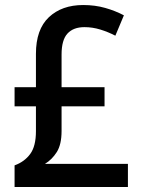

<svg xmlns="http://www.w3.org/2000/svg" viewBox="-20 -744 563 764"><path d="M311 -724Q358 -724 398.5 -712.5Q439 -701 473 -683L439 -602Q410 -617 379 -626.5Q348 -636 316 -636Q272 -636 248.5 -610.5Q225 -585 225 -527V-397H396V-321H225V-223Q225 -169 206 -139Q187 -109 159 -92H489V0H38V-86Q77 -100 100 -131Q123 -162 123 -222V-321H38V-397H123V-530Q123 -627 174.5 -675.5Q226 -724 311 -724Z"/></svg>

Font: Noto Sans Telugu SemiCondensed Medium
Style: Regular
Weight: 500
Width: 4
Designer: Jelle Bosma - Monotype Design Team
Foundry: Monotype Imaging Inc.
Version: Version 2.005; ttfautohint (v1.8.4.7-5d5b)